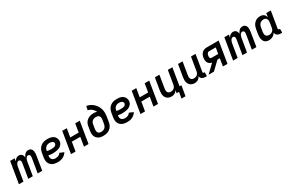

<svg xmlns="http://www.w3.org/2000/svg" viewBox="194 -2359 6235 4136"><g transform="rotate(-30 3312.0 -291.0)"><path d="M14 0H127L181 -326Q184 -344 189 -362Q194 -380 202.5 -397.5Q211 -415 227 -428.5Q243 -442 262 -442Q280 -442 293 -430Q306 -418 308 -399.5Q310 -381 307 -363L247 0H360L414 -326Q417 -344 422 -362Q427 -380 435.5 -397.5Q444 -415 460.5 -428.5Q477 -442 495 -442Q513 -442 526.5 -430Q540 -418 542 -399.5Q544 -381 541 -363L481 0H594L650 -344Q655 -370 656 -396Q657 -422 653 -447Q649 -472 637.5 -493.5Q626 -515 603.5 -526.5Q581 -538 555 -538Q534 -538 512 -530.5Q490 -523 473 -507Q456 -491 443.5 -471.5Q431 -452 422 -431Q419 -459 408.5 -484.5Q398 -510 374.5 -524Q351 -538 322 -538Q299 -538 275 -528.5Q251 -519 233.5 -500.5Q216 -482 203 -460L215 -530H102Z M984 8Q1026 8 1068.5 -3Q1111 -14 1147.5 -42Q1184 -70 1208 -108L1108 -151Q1095 -131 1074.5 -116Q1054 -101 1030.5 -95Q1007 -89 984 -89Q958 -89 934 -96Q910 -103 894 -121Q878 -139 874 -164.5Q870 -190 875 -215L876 -222Q899 -215 924 -212.5Q949 -210 974 -210Q1006 -210 1037.5 -213Q1069 -216 1100.5 -223.5Q1132 -231 1161.5 -248Q1191 -265 1211.5 -293Q1232 -321 1237 -352Q1242 -386 1233.5 -417.5Q1225 -449 1205.5 -473.5Q1186 -498 1157.5 -512.5Q1129 -527 1096.5 -532.5Q1064 -538 1030 -538Q997 -538 963 -532Q929 -526 897 -509.5Q865 -493 840 -466Q815 -439 801.5 -406.5Q788 -374 782 -341L764 -231Q758 -191 761.5 -152Q765 -113 784.5 -80.5Q804 -48 835.5 -27.5Q867 -7 905.5 0.5Q944 8 984 8ZM1003 -307Q974 -307 946 -308.5Q918 -310 892 -320L893 -325Q897 -349 907.5 -372Q918 -395 938 -412Q958 -429 982 -435.5Q1006 -442 1030 -442Q1048 -442 1065.5 -438.5Q1083 -435 1098 -426.5Q1113 -418 1121.5 -402.5Q1130 -387 1127 -368Q1124 -350 1109.5 -335.5Q1095 -321 1076.5 -315Q1058 -309 1039.5 -308Q1021 -307 1003 -307Z M1310 0H1423L1460 -224H1670L1633 0H1746L1833 -530H1720L1686 -320H1476L1511 -530H1398Z M2115 8Q2148 8 2182 1.5Q2216 -5 2247.5 -21.5Q2279 -38 2303.5 -65Q2328 -92 2341.5 -124Q2355 -156 2361 -189L2379 -299Q2387 -349 2388.5 -399Q2390 -449 2377 -495.5Q2364 -542 2340 -581.5Q2316 -621 2281.5 -653Q2247 -685 2204.5 -706Q2162 -727 2114 -735L2093 -640Q2129 -633 2161 -614Q2193 -595 2216.5 -567.5Q2240 -540 2255 -506Q2236 -516 2215 -519.5Q2194 -523 2172 -523Q2140 -523 2108.5 -517Q2077 -511 2046.5 -496Q2016 -481 1991.5 -457Q1967 -433 1953.5 -402.5Q1940 -372 1934 -341L1916 -231Q1910 -193 1912 -155Q1914 -117 1930.5 -85Q1947 -53 1975.5 -31Q2004 -9 2040.5 -0.5Q2077 8 2115 8ZM2117 -89Q2093 -89 2071.5 -97.5Q2050 -106 2038 -125Q2026 -144 2024.5 -167.5Q2023 -191 2027 -215L2045 -325Q2050 -354 2068.5 -379.5Q2087 -405 2116 -415.5Q2145 -426 2174 -426Q2197 -426 2218.5 -418.5Q2240 -411 2253 -393.5Q2266 -376 2268.5 -353Q2271 -330 2267 -307L2250 -205Q2245 -174 2227.5 -145Q2210 -116 2179 -102.5Q2148 -89 2117 -89Z M2712 8Q2754 8 2796.5 -3Q2839 -14 2875.5 -42Q2912 -70 2936 -108L2836 -151Q2823 -131 2802.5 -116Q2782 -101 2758.5 -95Q2735 -89 2712 -89Q2686 -89 2662 -96Q2638 -103 2622 -121Q2606 -139 2602 -164.5Q2598 -190 2603 -215L2604 -222Q2627 -215 2652 -212.5Q2677 -210 2702 -210Q2734 -210 2765.5 -213Q2797 -216 2828.5 -223.5Q2860 -231 2889.5 -248Q2919 -265 2939.5 -293Q2960 -321 2965 -352Q2970 -386 2961.5 -417.5Q2953 -449 2933.5 -473.5Q2914 -498 2885.5 -512.5Q2857 -527 2824.5 -532.5Q2792 -538 2758 -538Q2725 -538 2691 -532Q2657 -526 2625 -509.5Q2593 -493 2568 -466Q2543 -439 2529.5 -406.5Q2516 -374 2510 -341L2492 -231Q2486 -191 2489.5 -152Q2493 -113 2512.5 -80.5Q2532 -48 2563.5 -27.5Q2595 -7 2633.5 0.5Q2672 8 2712 8ZM2731 -307Q2702 -307 2674 -308.5Q2646 -310 2620 -320L2621 -325Q2625 -349 2635.5 -372Q2646 -395 2666 -412Q2686 -429 2710 -435.5Q2734 -442 2758 -442Q2776 -442 2793.5 -438.5Q2811 -435 2826 -426.5Q2841 -418 2849.5 -402.5Q2858 -387 2855 -368Q2852 -350 2837.5 -335.5Q2823 -321 2804.5 -315Q2786 -309 2767.5 -308Q2749 -307 2731 -307Z M3038 0H3151L3188 -224H3398L3361 0H3474L3561 -530H3448L3414 -320H3204L3239 -530H3126Z M4070 153 4112 -97H4066L4137 -530H4024L3968 -192Q3964 -164 3947 -138Q3930 -112 3902 -100.5Q3874 -89 3846 -89Q3823 -89 3802.5 -98Q3782 -107 3771.5 -126.5Q3761 -146 3760 -169Q3759 -192 3763 -215L3815 -530H3702L3652 -231Q3646 -196 3646 -161.5Q3646 -127 3656.5 -95Q3667 -63 3689 -39Q3711 -15 3743 -3.5Q3775 8 3810 8Q3836 8 3863 0Q3890 -8 3911.5 -27Q3933 -46 3948 -70L3937 0H3996L3970 153Z M4386 8Q4414 8 4442 -1Q4470 -10 4492.5 -31.5Q4515 -53 4529 -79Q4532 -51 4550 -29.5Q4568 -8 4595.5 0Q4623 8 4652 8H4687V-89H4668Q4661 -89 4654.5 -92Q4648 -95 4646 -102Q4644 -109 4645 -117L4713 -530H4600L4544 -192Q4540 -164 4523 -138Q4506 -112 4478 -100.5Q4450 -89 4422 -89Q4399 -89 4378.5 -98Q4358 -107 4347.5 -126.5Q4337 -146 4336 -169Q4335 -192 4339 -215L4391 -530H4278L4228 -231Q4222 -196 4222 -161.5Q4222 -127 4232.5 -95Q4243 -63 4265 -39Q4287 -15 4319 -3.5Q4351 8 4386 8Z M4732 0H4865L5060 -187H5119L5089 0H5202L5289 -530H4993Q4963 -530 4932 -521Q4901 -512 4876 -489Q4851 -466 4838 -436.5Q4825 -407 4820 -376Q4815 -344 4817 -312.5Q4819 -281 4833 -254Q4847 -227 4872.5 -210.5Q4898 -194 4929 -189ZM4966 -284Q4949 -284 4939 -297.5Q4929 -311 4928.5 -328Q4928 -345 4931 -362Q4934 -378 4940.5 -394.5Q4947 -411 4962 -422Q4977 -433 4993 -433H5160L5135 -284Z M5342 0H5455L5509 -326Q5512 -344 5517 -362Q5522 -380 5530.5 -397.5Q5539 -415 5555 -428.5Q5571 -442 5590 -442Q5608 -442 5621 -430Q5634 -418 5636 -399.5Q5638 -381 5635 -363L5575 0H5688L5742 -326Q5745 -344 5750 -362Q5755 -380 5763.5 -397.5Q5772 -415 5788.5 -428.5Q5805 -442 5823 -442Q5841 -442 5854.5 -430Q5868 -418 5870 -399.5Q5872 -381 5869 -363L5809 0H5922L5978 -344Q5983 -370 5984 -396Q5985 -422 5981 -447Q5977 -472 5965.5 -493.5Q5954 -515 5931.5 -526.5Q5909 -538 5883 -538Q5862 -538 5840 -530.5Q5818 -523 5801 -507Q5784 -491 5771.5 -471.5Q5759 -452 5750 -431Q5747 -459 5736.5 -484.5Q5726 -510 5702.5 -524Q5679 -538 5650 -538Q5627 -538 5603 -528.5Q5579 -519 5561.5 -500.5Q5544 -482 5531 -460L5543 -530H5430Z M6232 8Q6264 8 6296.5 -1.5Q6329 -11 6356 -33.5Q6383 -56 6401 -85Q6402 -55 6419.5 -32Q6437 -9 6465.5 -0.5Q6494 8 6524 8H6559V-89H6540Q6533 -89 6526.5 -92Q6520 -95 6518 -102Q6516 -109 6517 -117L6585 -530H6472L6456 -433Q6449 -464 6431.5 -489.5Q6414 -515 6384.5 -526.5Q6355 -538 6322 -538Q6292 -538 6261 -530Q6230 -522 6203 -503Q6176 -484 6156.5 -457.5Q6137 -431 6126 -401Q6115 -371 6110 -341L6092 -231Q6087 -197 6086 -163.5Q6085 -130 6092.5 -98.5Q6100 -67 6118.5 -41.5Q6137 -16 6167.5 -4Q6198 8 6232 8ZM6293 -89Q6269 -89 6247.5 -97.5Q6226 -106 6214 -125Q6202 -144 6200.5 -167.5Q6199 -191 6203 -215L6221 -325Q6226 -356 6243 -385Q6260 -414 6291 -428Q6322 -442 6353 -442Q6377 -442 6398 -430.5Q6419 -419 6428.5 -397.5Q6438 -376 6438.5 -351.5Q6439 -327 6434 -302L6416 -192Q6412 -164 6395 -138Q6378 -112 6349.5 -100.5Q6321 -89 6293 -89Z"/></g></svg>

Font: Iosevka Sparkle Semibold
Style: Italic
Weight: 600
Italic angle: -9°
Designer: Belleve Invis
Foundry: Belleve Invis
Version: Version 4.5.0; ttfautohint (v1.8.3)